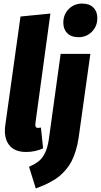

<svg xmlns="http://www.w3.org/2000/svg" viewBox="-20 -836 567 1079"><path d="M420.9 -627Q380.4 -627 358.2 -649.2Q335.9 -671.4 335.9 -708Q335.9 -754.9 366.5 -785.4Q397 -815.9 441.9 -815.9Q482.4 -815.9 504.6 -793.7Q526.9 -771.5 526.9 -734.9Q526.9 -688 496.3 -657.5Q465.8 -627 420.9 -627ZM263.2 -759.8 179.2 -145Q177.2 -129.9 180.7 -123.5Q184.1 -117.2 193.8 -117.2Q200.2 -117.2 210 -119.1L222.2 -2Q176.3 18.1 127 18.1Q61 18.1 30.5 -22.2Q0 -62.5 9.8 -132.8L95.2 -743.2ZM181.2 223.1 143.1 101.1Q177.7 85.9 198.2 69.3Q218.8 52.7 233.4 22.5Q248 -7.8 254.9 -56.2L320.8 -533.2H487.8L421.9 -62Q416 -22 405.5 11.7Q395 45.4 382.1 70.6Q369.1 95.7 350.6 117.2Q332 138.7 314.5 153.3Q296.9 168 272.7 181.6Q248.5 195.3 228.5 204.1Q208.5 212.9 181.2 223.1Z"/></svg>

Font: Fira Sans Compressed ExtraBold
Style: Italic
Weight: 800
Width: 3
Italic angle: -8°
Designer: Carrois Corporate & Edenspiekermann AG
Foundry: Carrois Corporate GbR & Edenspiekermann AG
Version: Version 4.203;PS 004.203;hotconv 1.0.88;makeotf.lib2.5.64775